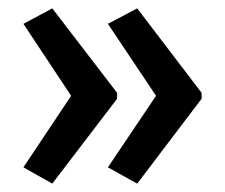

<svg xmlns="http://www.w3.org/2000/svg" viewBox="-20 -496 537 459"><path d="M462 -260V-274L308 -476L238 -439L353 -267L238 -96L308 -57ZM260 -260V-274L105 -476L36 -439L150 -267L36 -96L105 -57Z"/></svg>

Font: Noto Sans Gujarati Condensed Medium
Style: Regular
Weight: 500
Width: 3
Designer: Jelle Bosma - Monotype Design Team, Universal Thirst
Foundry: Monotype Imaging Inc.
Version: Version 2.106